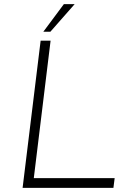

<svg xmlns="http://www.w3.org/2000/svg" viewBox="-20 -906 618 926"><path d="M224 -710 143 -47H533L527 0H89L176 -710ZM223 -753H189L288 -886H340Z"/></svg>

Font: Josefin Sans Light
Style: Italic
Weight: 300
Italic angle: -7°
Designer: Santiago Orozco
Foundry: Typemade
Version: Version 2.000